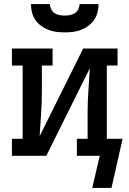

<svg xmlns="http://www.w3.org/2000/svg" viewBox="-20 -770 640 949"><path d="M300 -610Q279 -610 258.5 -612.5Q238 -615 219 -622.5Q200 -630 183 -642.5Q166 -655 154.5 -672Q143 -689 138 -709Q133 -729 133 -750H227Q227 -737 233 -724.5Q239 -712 250 -705Q261 -698 274 -695.5Q287 -693 300 -693Q313 -693 326 -695.5Q339 -698 350 -705Q361 -712 367 -724.5Q373 -737 373 -750H467Q467 -729 462 -709Q457 -689 445.5 -672Q434 -655 417 -642.5Q400 -630 381 -622.5Q362 -615 341.5 -612.5Q321 -610 300 -610ZM436 159 473 0H360V-84H413V-212Q413 -267 417 -322.5Q421 -378 424 -433L209 0H39V-84H92V-446H39V-530H240V-446H187V-318Q187 -263 183 -207.5Q179 -152 176 -97L391 -530H561V-446H508V-84H586L531 159Z"/></svg>

Font: Iosevka Curly Slab MdEx
Style: Regular
Weight: 500
Width: 7
Monospace: yes
Designer: Belleve Invis
Foundry: Belleve Invis
Version: Version 11.1.0; ttfautohint (v1.8.3)